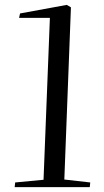

<svg xmlns="http://www.w3.org/2000/svg" viewBox="-20 -765 426 785"><path d="M184 -692H58L62 -710L253 -745L270 -735L243 -31L349 -19L347 0H40L42 -19L158 -30Z"/></svg>

Font: Literata 72pt
Style: Italic
Weight: 400
Italic angle: -2°
Designer: Latin by Veronika Burian and Jose Scaglione. Greek by Irene Vlachou. Cyrillic by Vera Evstafieva
Foundry: TypeTogether
Version: Version 3.002